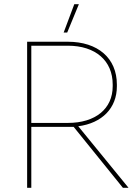

<svg xmlns="http://www.w3.org/2000/svg" viewBox="-20 -900 666 920"><path d="M358 -880H336L285 -744H302ZM110 0H130V-292H333L569 0H596L355 -295C469 -310 540 -382 540 -486V-495C540 -622 448 -700 305 -700H110ZM130 -311V-681H305C438 -681 520 -609 520 -495V-487C520 -379 438 -311 305 -311Z"/></svg>

Font: Fixel Text Thin
Style: Regular
Weight: 100
Width: 4
Designer: AlfaBravo + MacPaw
Foundry: Kyrylo Tkachov, Marchela Mozhyna, Serhii Makarenko, Maria Weinstein, Zakhar Kryvoshyya
Version: Version 1.211